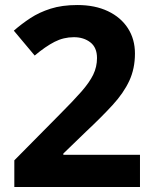

<svg xmlns="http://www.w3.org/2000/svg" viewBox="-20 -744 621 764"><path d="M37 0V-106L216 -287Q271 -342 303.5 -379Q336 -416 351 -447Q366 -478 366 -513Q366 -555 339.5 -575.5Q313 -596 274 -596Q233 -596 197 -577.5Q161 -559 118 -523L35 -622Q66 -649 101 -672Q136 -695 181.5 -709.5Q227 -724 288 -724Q358 -724 409.5 -699.5Q461 -675 489 -631.5Q517 -588 517 -531Q517 -471 494.5 -422.5Q472 -374 428 -326Q384 -278 321 -219L232 -133V-128H537V0Z"/></svg>

Font: Noto Sans Symbols
Style: Bold
Weight: 700
Version: Version 2.002